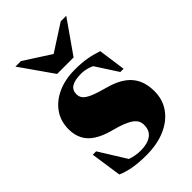

<svg xmlns="http://www.w3.org/2000/svg" viewBox="-219 -804 906 906"><g transform="rotate(-45 234.0 -351.5)"><path d="M250 -510Q296 -510 329.2 -504.2Q362.5 -498.5 397.5 -486.5L416.5 -350H395L309.5 -482L357 -439.5Q331 -459 306.5 -467.2Q282 -475.5 258 -475.5Q215.5 -475.5 194.8 -462.5Q174 -449.5 174 -422.5Q174 -407 182.8 -394.5Q191.5 -382 217.8 -370Q244 -358 298 -343.5Q338.5 -332.5 366.5 -316.2Q394.5 -300 411.8 -278.5Q429 -257 437 -230.5Q445 -204 445 -172Q445 -115.5 414.8 -73.5Q384.5 -31.5 330.5 -8.2Q276.5 15 204.5 15Q152 15 113.8 7.8Q75.5 0.5 49.5 -11.5L27 -166H49.5L145 -12.5L102.5 -45Q118 -36.5 134.5 -30.8Q151 -25 168.5 -22.2Q186 -19.5 202.5 -19.5Q246 -19.5 272 -37.8Q298 -56 298 -94Q298 -109 292 -120.8Q286 -132.5 272.2 -142.8Q258.5 -153 234.5 -162.8Q210.5 -172.5 174 -182Q125.5 -194.5 93.8 -214.5Q62 -234.5 46.5 -263.5Q31 -292.5 31 -331.5Q31 -385.5 59.2 -425.5Q87.5 -465.5 137 -487.8Q186.5 -510 250 -510ZM263 -613H202L365 -718H402L287.5 -554.5H177.5L63 -718H100Z"/></g></svg>

Font: Newsreader 60pt ExtraBold
Style: Regular
Weight: 800
Designer: Hugues Gentile
Foundry: Production Type
Version: Version 1.003